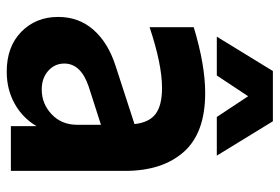

<svg xmlns="http://www.w3.org/2000/svg" viewBox="-149 -662 823 565"><g transform="rotate(90 262.5 -379.5)"><path d="M189 -771H336.9L438 -606H324.2L263.2 -698.2L202.1 -606H87.9ZM29.8 -139.2Q29.8 -199.7 67.6 -242.9Q105.5 -286.1 173.8 -308.1L345.2 -363.8Q340.3 -407.2 315.2 -426Q290 -444.8 238.8 -444.8Q169.4 -444.8 60.1 -408.2V-538.1Q170.9 -571.8 253.9 -571.8Q371.1 -571.8 427 -508.8Q482.9 -445.8 482.9 -335.9V0H351.1V-75.2Q326.7 -34.2 284.9 -11Q243.2 12.2 190.9 12.2Q117.2 12.2 73.5 -30.8Q29.8 -73.7 29.8 -139.2ZM167 -157.2Q167 -128.9 188.5 -109.9Q210 -90.8 243.2 -90.8Q285.6 -90.8 316.4 -120.1Q347.2 -149.4 347.2 -194.8V-265.1L234.9 -229Q167 -206.1 167 -157.2Z"/></g></svg>

Font: TASA Explorer
Style: Bold
Weight: 700
Designer: Weizhong Zhang
Foundry: Local Remote
Version: Version 1.000;Glyphs 3.1.2 (3151)